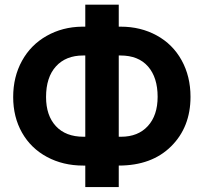

<svg xmlns="http://www.w3.org/2000/svg" viewBox="-20 -760 856 810"><path d="M481 -647.5H489.7Q573.2 -647.5 640.9 -610.6Q708.5 -573.7 746.1 -505.9Q783.7 -438 783.7 -351.6Q783.7 -223.6 701.9 -142.6Q620.1 -61.5 481 -61.5V29.3H339.8V-61.5H330.6Q246.1 -61.5 178.2 -97.9Q110.4 -134.3 73 -200.2Q35.6 -266.1 35.6 -350.6Q35.6 -436 72.8 -503.4Q109.9 -570.8 176.8 -608.6Q243.7 -646.5 326.2 -647.5H339.8V-740.2H481ZM330.6 -525.9Q257.8 -525.9 216.1 -480Q174.3 -434.1 174.3 -350.6Q174.3 -272.5 215.8 -227.8Q257.3 -183.1 332.5 -183.1H339.8V-525.9ZM481 -525.9V-183.1H490.7Q562.5 -183.1 603.8 -228.3Q645 -273.4 645 -351.6Q645 -433.1 604.5 -479.5Q564 -525.9 488.3 -525.9Z"/></svg>

Font: SteelSelectRoboto
Style: Roboto-Bold
Weight: 700
Designer: Google
Version: Version 2.137; 2017